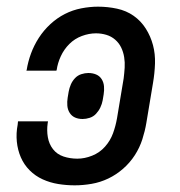

<svg xmlns="http://www.w3.org/2000/svg" viewBox="-20 -548 540 576"><path d="M204 8Q179 8 154.5 4Q130 0 108 -10Q86 -20 69 -37Q52 -54 42.5 -76Q33 -98 30.5 -123Q28 -148 33 -174L34 -184H124L123 -178Q120 -157 123.5 -136.5Q127 -116 139 -100.5Q151 -85 170.5 -78.5Q190 -72 212 -72Q234 -72 256.5 -81Q279 -90 295 -108Q311 -126 319 -148Q327 -170 331 -193L351 -313Q353 -329 354 -345Q355 -361 352.5 -376.5Q350 -392 343.5 -405.5Q337 -419 325.5 -429Q314 -439 299 -443.5Q284 -448 268 -448Q247 -448 225.5 -440Q204 -432 188 -416Q172 -400 162.5 -379.5Q153 -359 150 -338L149 -336H59L60 -338Q64 -363 73 -387.5Q82 -412 96.5 -434.5Q111 -457 131 -475.5Q151 -494 174.5 -506Q198 -518 224 -523Q250 -528 274 -528Q303 -528 331 -522Q359 -516 381 -500.5Q403 -485 417.5 -462Q432 -439 439 -412.5Q446 -386 445 -357Q444 -328 439 -299L419 -179Q415 -155 407 -130Q399 -105 384.5 -82.5Q370 -60 349.5 -42Q329 -24 305 -12.5Q281 -1 255 3.5Q229 8 204 8ZM228 -191Q215 -191 205 -195.5Q195 -200 189 -209.5Q183 -219 182 -231Q181 -243 183 -255L186 -273Q188 -284 192.5 -294.5Q197 -305 205 -313.5Q213 -322 224 -325.5Q235 -329 245 -329Q258 -329 268.5 -324.5Q279 -320 285 -310.5Q291 -301 292 -289Q293 -277 291 -265L288 -247Q286 -236 281 -225.5Q276 -215 268 -206.5Q260 -198 249 -194.5Q238 -191 228 -191Z"/></svg>

Font: Iosevka Medium
Style: Italic
Weight: 500
Italic angle: -9°
Monospace: yes
Designer: Belleve Invis
Foundry: Belleve Invis
Version: Version 32.5.0; ttfautohint (v1.8.4)